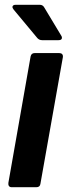

<svg xmlns="http://www.w3.org/2000/svg" viewBox="-20 -783 298 803"><path d="M149 -14Q147 0 132 0H29Q21 0 17.5 -5Q14 -10 15 -18L108 -547Q111 -561 125 -561H228Q236 -561 240 -556.5Q244 -552 243 -544ZM156 -615Q144 -615 136 -624L37 -743Q32 -750 32 -753Q32 -763 46 -763H146Q159 -763 165 -752L236 -634Q239 -630 239 -625Q239 -615 225 -615Z"/></svg>

Font: Open Sauce Two
Style: Bold Italic
Weight: 700
Italic angle: -10°
Designer: Alfredo Marco Pradil
Foundry: Creative Sauce Fz LLC
Version: Version 1.477